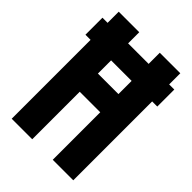

<svg xmlns="http://www.w3.org/2000/svg" viewBox="-213 -828 926 926"><g transform="rotate(45 250.0 -365.0)"><path d="M5 -538V-654H495V-538ZM40 0V-730H180V-448H320V-730H460V0H320V-324H180V0Z"/></g></svg>

Font: M PLUS 1 Code
Style: Bold
Weight: 700
Designer: Coji Morishita
Foundry: UNDERFOREST DESIGN
Version: Version 1.002